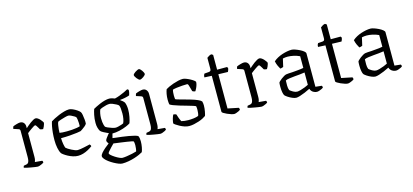

<svg xmlns="http://www.w3.org/2000/svg" viewBox="-72 -1276 4370 2032"><g transform="rotate(-15 2113.5 -260.0)"><path d="M195 0Q187 0 168 -3Q149 -6 125.5 -10Q102 -14 81 -18.5Q60 -23 49 -27Q49 -34 51.5 -40Q54 -46 56 -48L84 -53Q95 -55 102.5 -62Q110 -69 114 -85Q118 -101 118 -126V-413Q118 -422 114 -427.5Q110 -433 100 -436L48 -453Q49 -462 52 -469Q55 -476 56 -479Q71 -486 96 -493Q121 -500 133 -500Q159 -500 173.5 -483.5Q188 -467 188 -441V-423Q197 -431 212.5 -444.5Q228 -458 245 -470.5Q262 -483 278 -491.5Q294 -500 304 -500Q315 -500 328 -491.5Q341 -483 352 -470.5Q363 -458 370.5 -447Q378 -436 378 -431Q378 -427 374.5 -416Q371 -405 365.5 -392Q360 -379 353 -369Q343 -369 333.5 -371.5Q324 -374 320 -376Q314 -386 306.5 -399Q299 -412 292.5 -421Q286 -430 281 -430Q275 -430 262 -422Q249 -414 234 -403.5Q219 -393 206.5 -383.5Q194 -374 188 -369V-110Q188 -89 184.5 -74.5Q181 -60 178 -55L257 -48Q259 -46 261.5 -41Q264 -36 264 -28Q258 -22 245 -15.5Q232 -9 218.5 -4.5Q205 0 195 0Z M639 0Q612 0 583.5 -9Q555 -18 531 -31Q507 -44 490 -56.5Q473 -69 469 -75Q454 -98 446 -138.5Q438 -179 438 -223Q438 -265 441.5 -303Q445 -341 451 -372Q457 -403 464 -424Q478 -433 502.5 -446Q527 -459 556.5 -471Q586 -483 616 -491.5Q646 -500 671 -500Q687 -500 711 -489.5Q735 -479 756 -464.5Q777 -450 785 -439Q792 -430 796.5 -405Q801 -380 803.5 -352.5Q806 -325 804 -307Q796 -294 781.5 -282Q767 -270 753 -260.5Q739 -251 731 -246Q721 -243 688 -238.5Q655 -234 608 -230.5Q561 -227 511 -227Q512 -191 517.5 -160.5Q523 -130 529 -118Q536 -111 551 -101.5Q566 -92 584.5 -82.5Q603 -73 620.5 -66.5Q638 -60 650 -60Q663 -60 682 -63Q701 -66 722 -70.5Q743 -75 760 -79Q777 -83 786 -85Q790 -82 794 -75Q798 -68 798 -62Q777 -46 750.5 -31.5Q724 -17 695.5 -8.5Q667 0 639 0ZM589 -281Q617 -281 645.5 -283Q674 -285 698 -289Q722 -293 735 -298Q736 -313 735 -333.5Q734 -354 731.5 -372Q729 -390 725 -399Q722 -404 707 -413Q692 -422 675 -430Q658 -438 646 -438Q635 -438 610 -431.5Q585 -425 561 -417Q537 -409 527 -403Q521 -389 517.5 -368Q514 -347 512 -325Q510 -303 510 -286Q523 -283 544.5 -282Q566 -281 589 -281Z M1070 200Q1054 200 1030.5 191Q1007 182 980.5 167.5Q954 153 930.5 135.5Q907 118 892.5 100.5Q878 83 878 70Q878 55 895 35Q912 15 936.5 -6Q961 -27 983 -43Q978 -49 972 -59Q966 -69 966 -77Q966 -85 977.5 -102Q989 -119 1003.5 -136Q1018 -153 1028 -160L1054 -152L1037 -87Q1047 -85 1074.5 -82Q1102 -79 1138.5 -74.5Q1175 -70 1211 -63.5Q1247 -57 1274 -50Q1301 -43 1309 -34Q1314 -21 1316 -6.5Q1318 8 1318 24Q1318 55 1312 87Q1306 119 1298 137Q1285 145 1261 156Q1237 167 1205.5 177Q1174 187 1138.5 193.5Q1103 200 1070 200ZM1086 142Q1105 142 1135 137.5Q1165 133 1195 126.5Q1225 120 1242 114Q1246 104 1248.5 82.5Q1251 61 1251 47Q1251 35 1249.5 22.5Q1248 10 1244 4Q1242 2 1221.5 -2Q1201 -6 1172 -10.5Q1143 -15 1113 -19Q1083 -23 1060.5 -26Q1038 -29 1032 -30Q1016 -14 998 5Q980 24 968 38.5Q956 53 956 59Q956 67 971.5 80.5Q987 94 1009.5 108.5Q1032 123 1053 132.5Q1074 142 1086 142ZM1046 -134Q1016 -146 995 -156Q974 -166 960.5 -173Q947 -180 939 -186Q931 -192 927 -198Q918 -213 911.5 -236Q905 -259 905 -288Q905 -335 913.5 -375Q922 -415 930 -436Q940 -442 960.5 -452.5Q981 -463 1007 -474Q1033 -485 1060.5 -492.5Q1088 -500 1111 -500Q1124 -500 1144 -494.5Q1164 -489 1171 -485Q1197 -491 1226 -502Q1255 -513 1280.5 -525Q1306 -537 1321 -546L1335 -536Q1335 -519 1331.5 -503Q1328 -487 1324 -478Q1302 -470 1275 -464.5Q1248 -459 1221 -457V-452Q1231 -446 1241 -438Q1251 -430 1262 -416Q1269 -400 1272.5 -379Q1276 -358 1276 -337Q1276 -297 1268.5 -258Q1261 -219 1251 -192Q1238 -182 1205 -168Q1172 -154 1130 -144Q1088 -134 1046 -134ZM1100 -185Q1111 -185 1129.5 -189.5Q1148 -194 1164.5 -199.5Q1181 -205 1186 -208Q1195 -224 1200.5 -253Q1206 -282 1206 -312Q1206 -343 1203.5 -367.5Q1201 -392 1194 -403Q1188 -410 1169.5 -420Q1151 -430 1131 -437.5Q1111 -445 1098 -445Q1083 -445 1061.5 -440Q1040 -435 1020 -427.5Q1000 -420 991 -414Q984 -398 979 -372.5Q974 -347 974 -321Q974 -299 976.5 -279Q979 -259 983 -245Q987 -231 991 -225Q996 -219 1017 -209.5Q1038 -200 1062 -192.5Q1086 -185 1100 -185Z M1539 0Q1532 0 1512 -3Q1492 -6 1469 -10Q1446 -14 1425 -18.5Q1404 -23 1393 -27Q1393 -34 1395.5 -40Q1398 -46 1400 -48L1428 -53Q1439 -55 1446.5 -62Q1454 -69 1458 -85Q1462 -101 1462 -126V-413Q1462 -422 1458 -427.5Q1454 -433 1444 -436L1392 -453Q1393 -461 1396 -468.5Q1399 -476 1400 -479Q1415 -486 1440 -493Q1465 -500 1477 -500Q1503 -500 1517.5 -482.5Q1532 -465 1532 -440V-110Q1532 -89 1528.5 -74.5Q1525 -60 1522 -55L1601 -48Q1603 -44 1605 -39.5Q1607 -35 1607 -28Q1601 -22 1588.5 -15.5Q1576 -9 1562.5 -4.5Q1549 0 1539 0ZM1479 -609Q1473 -609 1464 -616.5Q1455 -624 1446.5 -634.5Q1438 -645 1432.5 -655.5Q1427 -666 1427 -672Q1427 -678 1434.5 -686Q1442 -694 1453.5 -701.5Q1465 -709 1476.5 -714.5Q1488 -720 1494 -720Q1501 -720 1509.5 -712.5Q1518 -705 1525.5 -694Q1533 -683 1538 -672.5Q1543 -662 1543 -655Q1543 -650 1536 -642Q1529 -634 1518.5 -626.5Q1508 -619 1497 -614Q1486 -609 1479 -609Z M1856 0Q1832 0 1805.5 -9Q1779 -18 1755 -31Q1731 -44 1715.5 -55Q1700 -66 1698 -72Q1700 -96 1707.5 -121.5Q1715 -147 1723 -162Q1733 -162 1741.5 -159.5Q1750 -157 1755 -154Q1760 -137 1768 -114.5Q1776 -92 1787 -72Q1803 -68 1822.5 -65.5Q1842 -63 1862 -63Q1890 -63 1920 -66.5Q1950 -70 1973 -79Q1978 -89 1980.5 -107.5Q1983 -126 1983 -144Q1983 -152 1982.5 -162.5Q1982 -173 1980 -183Q1977 -187 1951 -195.5Q1925 -204 1887 -214.5Q1849 -225 1810.5 -236.5Q1772 -248 1744 -259Q1716 -270 1710 -277Q1708 -289 1707 -302Q1706 -315 1706 -328Q1706 -361 1711.5 -390.5Q1717 -420 1725 -439Q1737 -447 1759.5 -457.5Q1782 -468 1809.5 -477.5Q1837 -487 1865 -493.5Q1893 -500 1916 -500Q1930 -500 1951.5 -492Q1973 -484 1994.5 -472.5Q2016 -461 2030.5 -450Q2045 -439 2046 -433Q2047 -422 2041.5 -402.5Q2036 -383 2027.5 -365.5Q2019 -348 2013 -339Q2003 -339 1994 -342.5Q1985 -346 1981 -349Q1970 -383 1964 -408.5Q1958 -434 1947 -434Q1924 -434 1892.5 -432Q1861 -430 1832.5 -426Q1804 -422 1788 -417Q1784 -405 1782.5 -388Q1781 -371 1781 -355Q1781 -343 1782 -332Q1783 -321 1784 -314Q1788 -310 1813 -303Q1838 -296 1874.5 -286Q1911 -276 1948.5 -265Q1986 -254 2015.5 -241Q2045 -228 2055 -216Q2058 -206 2059.5 -194.5Q2061 -183 2061 -172Q2061 -139 2054.5 -105Q2048 -71 2043 -60Q2031 -51 2010 -40Q1989 -29 1963 -20.5Q1937 -12 1909.5 -6Q1882 0 1856 0Z M2349 0Q2337 0 2316.5 -6.5Q2296 -13 2274.5 -22.5Q2253 -32 2238 -41.5Q2223 -51 2223 -57V-452L2143 -456Q2143 -472 2147 -482Q2151 -492 2154 -495L2205 -499Q2217 -501 2222 -507Q2227 -513 2227 -530V-648Q2236 -655 2250 -663.5Q2264 -672 2277 -673L2294 -662V-500H2402L2411 -488Q2410 -475 2405.5 -463.5Q2401 -452 2398 -447L2294 -450V-75L2411 -51Q2413 -49 2415.5 -43.5Q2418 -38 2418 -29Q2411 -22 2398 -15.5Q2385 -9 2371 -4.5Q2357 0 2349 0Z M2647 0Q2639 0 2620 -3Q2601 -6 2577.5 -10Q2554 -14 2533 -18.5Q2512 -23 2501 -27Q2501 -34 2503.5 -40Q2506 -46 2508 -48L2536 -53Q2547 -55 2554.5 -62Q2562 -69 2566 -85Q2570 -101 2570 -126V-413Q2570 -422 2566 -427.5Q2562 -433 2552 -436L2500 -453Q2501 -462 2504 -469Q2507 -476 2508 -479Q2523 -486 2548 -493Q2573 -500 2585 -500Q2611 -500 2625.5 -483.5Q2640 -467 2640 -441V-423Q2649 -431 2664.5 -444.5Q2680 -458 2697 -470.5Q2714 -483 2730 -491.5Q2746 -500 2756 -500Q2767 -500 2780 -491.5Q2793 -483 2804 -470.5Q2815 -458 2822.5 -447Q2830 -436 2830 -431Q2830 -427 2826.5 -416Q2823 -405 2817.5 -392Q2812 -379 2805 -369Q2795 -369 2785.5 -371.5Q2776 -374 2772 -376Q2766 -386 2758.5 -399Q2751 -412 2744.5 -421Q2738 -430 2733 -430Q2727 -430 2714 -422Q2701 -414 2686 -403.5Q2671 -393 2658.5 -383.5Q2646 -374 2640 -369V-110Q2640 -89 2636.5 -74.5Q2633 -60 2630 -55L2709 -48Q2711 -46 2713.5 -41Q2716 -36 2716 -28Q2710 -22 2697 -15.5Q2684 -9 2670.5 -4.5Q2657 0 2647 0Z M3028 4Q3011 4 2986 -6.5Q2961 -17 2940 -31Q2919 -45 2911 -54Q2903 -64 2898 -91.5Q2893 -119 2893 -152Q2893 -164 2893.5 -174.5Q2894 -185 2895 -195Q2896 -200 2906 -210Q2916 -220 2931 -231.5Q2946 -243 2961.5 -252Q2977 -261 2988 -263Q2998 -265 3015.5 -266Q3033 -267 3055 -268Q3069 -269 3085 -270.5Q3101 -272 3118 -273.5Q3135 -275 3151 -277Q3167 -279 3180 -282V-410Q3148 -425 3113 -432.5Q3078 -440 3049 -440Q3036 -440 3023 -438.5Q3010 -437 2997 -434L2977 -347Q2973 -346 2964.5 -342.5Q2956 -339 2943 -338Q2935 -351 2924 -374.5Q2913 -398 2907 -427Q2927 -445 2952 -458.5Q2977 -472 3004.5 -481Q3032 -490 3058.5 -495Q3085 -500 3108 -500Q3123 -500 3146.5 -492Q3170 -484 3194.5 -472Q3219 -460 3235.5 -446.5Q3252 -433 3252 -422V-56L3320 -49Q3322 -47 3324.5 -41Q3327 -35 3327 -29Q3321 -22 3307.5 -15.5Q3294 -9 3280 -4.5Q3266 0 3256 0Q3243 0 3227 -6Q3211 -12 3200 -24Q3189 -36 3184 -52Q3157 -38 3126 -25Q3095 -12 3069 -4Q3043 4 3028 4ZM3053 -56Q3067 -56 3091 -62.5Q3115 -69 3140 -79Q3165 -89 3180 -97V-232Q3152 -227 3127 -225Q3102 -223 3070 -220Q3038 -217 3008.5 -213Q2979 -209 2967 -201Q2966 -176 2966 -145.5Q2966 -115 2975 -94Q2988 -82 3011 -69Q3034 -56 3053 -56Z M3594 0Q3582 0 3561.5 -6.5Q3541 -13 3519.5 -22.5Q3498 -32 3483 -41.5Q3468 -51 3468 -57V-452L3388 -456Q3388 -472 3392 -482Q3396 -492 3399 -495L3450 -499Q3462 -501 3467 -507Q3472 -513 3472 -530V-648Q3481 -655 3495 -663.5Q3509 -672 3522 -673L3539 -662V-500H3647L3656 -488Q3655 -475 3650.5 -463.5Q3646 -452 3643 -447L3539 -450V-75L3656 -51Q3658 -49 3660.5 -43.5Q3663 -38 3663 -29Q3656 -22 3643 -15.5Q3630 -9 3616 -4.5Q3602 0 3594 0Z M3894 4Q3877 4 3852 -6.5Q3827 -17 3806 -31Q3785 -45 3777 -54Q3769 -64 3764 -91.5Q3759 -119 3759 -152Q3759 -164 3759.5 -174.5Q3760 -185 3761 -195Q3762 -200 3772 -210Q3782 -220 3797 -231.5Q3812 -243 3827.5 -252Q3843 -261 3854 -263Q3864 -265 3881.5 -266Q3899 -267 3921 -268Q3935 -269 3951 -270.5Q3967 -272 3984 -273.5Q4001 -275 4017 -277Q4033 -279 4046 -282V-410Q4014 -425 3979 -432.5Q3944 -440 3915 -440Q3902 -440 3889 -438.5Q3876 -437 3863 -434L3843 -347Q3839 -346 3830.5 -342.5Q3822 -339 3809 -338Q3801 -351 3790 -374.5Q3779 -398 3773 -427Q3793 -445 3818 -458.5Q3843 -472 3870.5 -481Q3898 -490 3924.5 -495Q3951 -500 3974 -500Q3989 -500 4012.5 -492Q4036 -484 4060.5 -472Q4085 -460 4101.5 -446.5Q4118 -433 4118 -422V-56L4186 -49Q4188 -47 4190.5 -41Q4193 -35 4193 -29Q4187 -22 4173.5 -15.5Q4160 -9 4146 -4.5Q4132 0 4122 0Q4109 0 4093 -6Q4077 -12 4066 -24Q4055 -36 4050 -52Q4023 -38 3992 -25Q3961 -12 3935 -4Q3909 4 3894 4ZM3919 -56Q3933 -56 3957 -62.5Q3981 -69 4006 -79Q4031 -89 4046 -97V-232Q4018 -227 3993 -225Q3968 -223 3936 -220Q3904 -217 3874.5 -213Q3845 -209 3833 -201Q3832 -176 3832 -145.5Q3832 -115 3841 -94Q3854 -82 3877 -69Q3900 -56 3919 -56Z"/></g></svg>

Font: Texturina Medium 12pt ExtraLight
Style: Regular
Weight: 250
Version: Version 1.002